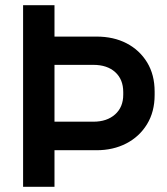

<svg xmlns="http://www.w3.org/2000/svg" viewBox="-20 -720 643 740"><path d="M190 -141V-251H340Q392 -251 423.5 -279Q455 -307 455 -355V-365Q455 -414 424 -442Q393 -470 340 -470H190V-579H352Q418 -579 468 -553Q518 -527 547 -479.5Q576 -432 576 -367V-354Q576 -289 546.5 -241Q517 -193 466.5 -167Q416 -141 352 -141ZM69 0V-700H190V0Z"/></svg>

Font: Space Grotesk SemiBold
Style: Regular
Weight: 600
Designer: Florian Karsten
Foundry: Florian Karsten
Version: Version 2.000